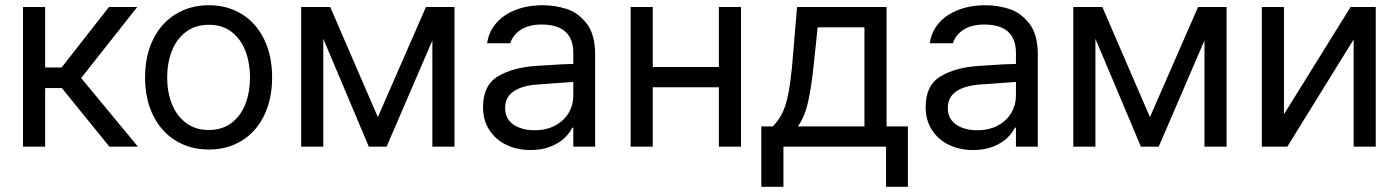

<svg xmlns="http://www.w3.org/2000/svg" viewBox="-20 -557 5311 729"><path d="M67.4 -530.3V0H151.4V-222.7H214.8L395.5 0H503.9L288.1 -260.7L501 -530.3H393.6L213.9 -300.8H151.4V-530.3Z M646.5 -23.4C683.3 -0.7 725.4 10.7 772.9 10.7C820.5 10.7 862.5 -0.7 898.9 -23.4C935.4 -46.2 963.5 -78.3 983.4 -119.6C1003.3 -161 1013.2 -208.7 1013.2 -262.7C1013.2 -317.4 1003.3 -365.4 983.4 -406.7C963.5 -448.1 935.4 -480.1 898.9 -502.9C862.5 -525.7 820.5 -537.1 772.9 -537.1C725.4 -537.1 683.3 -525.7 646.5 -502.9C609.7 -480.1 581.2 -448.1 561 -406.7C540.9 -365.4 530.8 -317.4 530.8 -262.7C530.8 -208.7 540.9 -161 561 -119.6C581.2 -78.3 609.7 -46.2 646.5 -23.4ZM859.9 -90.8C836.4 -72.6 807.5 -63.5 772.9 -63.5C738.4 -63.5 709.3 -72.6 685.5 -90.8C661.8 -109 644 -133.1 632.3 -163.1C620.6 -193 614.7 -226.2 614.7 -262.7C614.7 -299.2 620.6 -332.5 632.3 -362.8C644 -393.1 661.8 -417.3 685.5 -435.5C709.3 -453.8 738.4 -462.9 772.9 -462.9C807.5 -462.9 836.4 -453.8 859.9 -435.5C883.3 -417.3 900.7 -393.1 912.1 -362.8C923.5 -332.5 929.2 -299.2 929.2 -262.7C929.2 -226.2 923.5 -193 912.1 -163.1C900.7 -133.1 883.3 -109 859.9 -90.8Z M1597.2 -530.3 1414.6 -112.3 1233.9 -530.3H1156.7L1380.4 0H1447.8L1676.3 -530.3ZM1207.5 0V-530.3H1123.5V0ZM1621.6 -530.3V0H1705.6V-530.3Z M2078.6 -240.2C2129.4 -244.1 2157.7 -246.1 2163.6 -246.1L2162.6 -314.5L2106.9 -312.5C2050.9 -309.2 2019.7 -307.3 2013.2 -306.6C1955.9 -302.7 1908.4 -289.6 1870.6 -267.1C1832.8 -244.6 1814 -205.7 1814 -150.4C1814 -117.2 1821.9 -88.2 1837.9 -63.5C1853.8 -38.7 1875.5 -19.9 1902.8 -6.8C1930.2 6.2 1960.8 12.7 1994.6 12.7C2023.3 12.7 2048.5 8.3 2070.3 -0.5C2092.1 -9.3 2109.7 -20 2123 -32.7C2136.4 -45.4 2146.3 -58.6 2152.8 -72.3H2156.7V0H2239.7V-349.6C2239.7 -401 2228.8 -440.6 2207 -468.3C2185.2 -495.9 2159.7 -514.3 2130.4 -523.4C2101.1 -532.6 2071.1 -537.1 2040.5 -537.1C2002.1 -537.1 1967.6 -531.1 1937 -519C1906.4 -507 1881.8 -490.1 1863.3 -468.3C1844.7 -446.5 1833.5 -421.2 1829.6 -392.6H1917.5C1924 -414.1 1937.5 -431.3 1958 -444.3C1978.5 -457.4 2004.7 -463.9 2036.6 -463.9C2063.3 -463.9 2085.6 -459.8 2103.5 -451.7C2121.4 -443.5 2134.8 -431.5 2143.6 -415.5C2152.3 -399.6 2156.7 -380.2 2156.7 -357.4V-192.4C2156.7 -169.6 2150.9 -148.3 2139.2 -128.4C2127.4 -108.6 2110.5 -92.6 2088.4 -80.6C2066.2 -68.5 2039.9 -62.5 2009.3 -62.5C1987.8 -62.5 1968.6 -65.8 1951.7 -72.3C1934.7 -78.8 1921.5 -88.2 1912.1 -100.6C1902.7 -113 1897.9 -128.3 1897.9 -146.5C1897.9 -174.5 1908.9 -195.8 1930.7 -210.4C1952.5 -225.1 1983.2 -233.7 2022.9 -236.3Z M2730 -225.6V-302.7H2438V-225.6ZM2458.5 0V-530.3H2374.5V0ZM2793.5 0V-530.3H2709.5V0Z M2870.6 -77.1V152.3H2954.6V0H3344.2V152.3H3427.2V-77.1H3346.2V-530.3H3006.3L2988.8 -322.3L2986.8 -298.8C2986.2 -291 2985.2 -283.2 2983.9 -275.4C2980 -238.3 2975.1 -207.5 2969.2 -183.1C2963.4 -158.7 2956.1 -138.3 2947.3 -122.1C2938.5 -105.8 2927.6 -90.8 2914.6 -77.1ZM3262.2 -77.1H3009.3C3026.2 -99.9 3039.1 -130.4 3047.9 -168.5C3056.6 -206.5 3064.3 -257.8 3070.8 -322.3L3084.5 -453.1H3262.2Z M3759.3 -240.2C3810.1 -244.1 3838.4 -246.1 3844.2 -246.1L3843.3 -314.5L3787.6 -312.5C3731.6 -309.2 3700.4 -307.3 3693.8 -306.6C3636.6 -302.7 3589 -289.6 3551.3 -267.1C3513.5 -244.6 3494.6 -205.7 3494.6 -150.4C3494.6 -117.2 3502.6 -88.2 3518.6 -63.5C3534.5 -38.7 3556.2 -19.9 3583.5 -6.8C3610.8 6.2 3641.4 12.7 3675.3 12.7C3703.9 12.7 3729.2 8.3 3751 -0.5C3772.8 -9.3 3790.4 -20 3803.7 -32.7C3817.1 -45.4 3827 -58.6 3833.5 -72.3H3837.4V0H3920.4V-349.6C3920.4 -401 3909.5 -440.6 3887.7 -468.3C3865.9 -495.9 3840.3 -514.3 3811 -523.4C3781.7 -532.6 3751.8 -537.1 3721.2 -537.1C3682.8 -537.1 3648.3 -531.1 3617.7 -519C3587.1 -507 3562.5 -490.1 3543.9 -468.3C3525.4 -446.5 3514.2 -421.2 3510.3 -392.6H3598.1C3604.7 -414.1 3618.2 -431.3 3638.7 -444.3C3659.2 -457.4 3685.4 -463.9 3717.3 -463.9C3744 -463.9 3766.3 -459.8 3784.2 -451.7C3802.1 -443.5 3815.4 -431.5 3824.2 -415.5C3833 -399.6 3837.4 -380.2 3837.4 -357.4V-192.4C3837.4 -169.6 3831.5 -148.3 3819.8 -128.4C3808.1 -108.6 3791.2 -92.6 3769 -80.6C3746.9 -68.5 3720.5 -62.5 3689.9 -62.5C3668.5 -62.5 3649.3 -65.8 3632.3 -72.3C3615.4 -78.8 3602.2 -88.2 3592.8 -100.6C3583.3 -113 3578.6 -128.3 3578.6 -146.5C3578.6 -174.5 3589.5 -195.8 3611.3 -210.4C3633.1 -225.1 3663.9 -233.7 3703.6 -236.3Z M4528.8 -530.3 4346.2 -112.3 4165.5 -530.3H4088.4L4312 0H4379.4L4607.9 -530.3ZM4139.2 0V-530.3H4055.2V0ZM4553.2 -530.3V0H4637.2V-530.3Z M5107.9 -530.3 4855 -123V-530.3H4771V0H4867.7L5119.6 -407.2V0H5203.6V-530.3Z"/></svg>

Font: Pretendard Variable
Style: Regular
Weight: 400
Designer: Base glyphs from Inter by Rasmus Andersson; Hangeul glyphs from Noto Sans CJK(Source Han Sans) by Jang Soo-young and Kan
Foundry: Kil Hyung-jin
Version: Version 1.309;Glyphs 3.2 (3225)